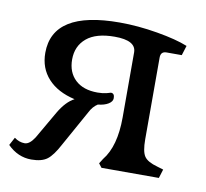

<svg xmlns="http://www.w3.org/2000/svg" viewBox="-76 -526 648 605"><g transform="rotate(10 247.5 -224.0)"><path d="M148.4 -50.8 211.9 -165Q221.7 -184.6 237.3 -194.3Q257.8 -196.3 270.5 -204.1Q283.2 -211.9 283.2 -222.7Q283.2 -238.3 271.5 -238.3L257.8 -234.4Q245.1 -231.4 229.5 -231.4Q183.6 -231.4 158.2 -255.4Q132.8 -279.3 132.8 -320.3Q132.8 -363.3 163.1 -388.7Q193.4 -414.1 252.9 -414.1Q321.3 -414.1 321.3 -376V-168Q321.3 -75.2 283.2 -28.3L273.4 -12.7L283.2 0H466.8L475.6 -28.3L456.1 -34.2Q423.8 -43 413.6 -58.1Q403.3 -73.2 403.3 -112.3V-374Q403.3 -393.6 421.9 -393.6H470.7L480.5 -424.8Q444.3 -439.5 381.8 -450.2Q319.3 -460.9 260.7 -460.9Q45.9 -460.9 45.9 -326.2Q45.9 -277.3 76.2 -244.1Q106.4 -210.9 162.1 -198.2Q135.7 -184.6 113.3 -146.5L62.5 -58.6Q46.9 -34.2 31.2 -34.2Q13.7 -34.2 -2 -45.9L-15.6 -20.5Q17.6 12.7 60.5 12.7Q93.8 12.7 111.3 -0.5Q128.9 -13.7 148.4 -50.8Z"/></g></svg>

Font: Kurale
Style: Regular
Weight: 400
Version: 1.0; ttfautohint (v1.3)